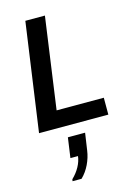

<svg xmlns="http://www.w3.org/2000/svg" viewBox="-148 -762 828 1175"><g transform="rotate(-15 266.0 -174.5)"><path d="M38 0 135 -686H259L178 -107H477V0ZM160 337 162 325Q192 296 210 263Q228 230 232 197H184L202 70H311L295 179Q289 222 269 264Q249 306 217 337Z"/></g></svg>

Font: Chivo Medium Medium
Style: Italic
Weight: 500
Italic angle: -8.05°
Version: Version 2.002